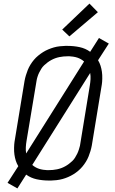

<svg xmlns="http://www.w3.org/2000/svg" viewBox="-20 -999 640 1071"><path d="M77 52 22 21 82 -72Q73 -87 68 -103Q63 -119 60.5 -136.5Q58 -154 58.5 -174.5Q59 -195 61 -208L117 -548Q120 -564 124.5 -579Q129 -594 135 -609Q141 -624 150 -638.5Q159 -653 169.5 -665.5Q180 -678 193.5 -689Q207 -700 220.5 -708.5Q234 -717 249.5 -723.5Q265 -730 280.5 -734.5Q296 -739 314.5 -741Q333 -743 344 -743H357Q392 -743 424.5 -736Q457 -729 483 -710L532 -787L587 -756L527 -663Q536 -648 541 -632Q546 -616 548.5 -598.5Q551 -581 550.5 -560.5Q550 -540 548 -528L492 -187Q489 -171 484.5 -156Q480 -141 474 -126Q468 -111 459 -96.5Q450 -82 439.5 -69.5Q429 -57 416 -46Q403 -35 389 -26.5Q375 -18 360 -11.5Q345 -5 329 -0.5Q313 4 294.5 6Q276 8 266 8H252Q217 8 184.5 1Q152 -6 126 -25ZM126 -143 449 -656Q441 -663 431.5 -668.5Q422 -674 411.5 -677.5Q401 -681 388 -683Q375 -685 368 -685H357Q346 -685 334.5 -684Q323 -683 311 -680.5Q299 -678 288 -674Q277 -670 266 -664Q255 -658 245 -650.5Q235 -643 226 -634.5Q217 -626 210.5 -615.5Q204 -605 198.5 -594Q193 -583 189 -570Q185 -557 184 -549L128 -213Q125 -195 124 -177.5Q123 -160 126 -143ZM242 -50H252Q263 -50 274.5 -51Q286 -52 298 -54.5Q310 -57 321 -61Q332 -65 343 -71Q354 -77 364 -84.5Q374 -92 383 -100.5Q392 -109 398.5 -119.5Q405 -130 410.5 -141Q416 -152 420 -165Q424 -178 426 -186L481 -522Q484 -540 485 -557.5Q486 -575 483 -592L160 -79Q168 -72 177.5 -66.5Q187 -61 197.5 -57.5Q208 -54 221 -52Q234 -50 242 -50ZM367 -796 327 -834 479 -979 526 -931Z"/></svg>

Font: Iosevka Aile Light Oblique
Style: Regular
Weight: 300
Italic angle: -9°
Designer: Belleve Invis
Foundry: Belleve Invis
Version: Version 31.1.0; ttfautohint (v1.8.4)